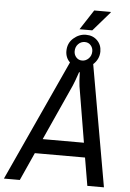

<svg xmlns="http://www.w3.org/2000/svg" viewBox="-99 -1002 709 1048"><g transform="rotate(5 255.0 -478.5)"><path d="M-37 0 267 -663Q255 -674 248.5 -689.5Q242 -705 242 -723Q242 -767 273 -794Q304 -821 341 -821Q379 -821 403 -797Q427 -773 427 -737Q427 -715 418 -696.5Q409 -678 394 -665L511 0H420L394 -153H119L50 0ZM155 -233H381L330 -538Q328 -550 327 -568Q326 -586 325.5 -600Q325 -614 325 -614H321Q321 -614 316 -599.5Q311 -585 304.5 -567Q298 -549 293 -538ZM332 -679Q352 -679 367.5 -694.5Q383 -710 383 -734Q383 -753 370.5 -767Q358 -781 338 -781Q317 -781 302 -765.5Q287 -750 287 -726Q287 -707 299.5 -693Q312 -679 332 -679ZM303 -848 374 -957H464L465 -954L373 -848Z"/></g></svg>

Font: Archivo Narrow
Style: Italic
Weight: 400
Italic angle: -8°
Designer: Hector Gatti
Foundry: Omnibus-Type
Version: Version 3.002